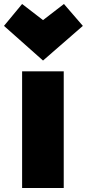

<svg xmlns="http://www.w3.org/2000/svg" viewBox="-71 -914 436 964"><path d="M40 -556V30H249V-556ZM-51 -784 145 -610 345 -784 250 -894 145 -813 40 -894Z"/></svg>

Font: Repo ExtraBlack
Style: Regular
Weight: 400
Designer: Stefan Peev
Foundry: Context Ltd
Version: Version 001.502